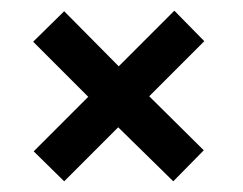

<svg xmlns="http://www.w3.org/2000/svg" viewBox="-20 -520 454 359"><path d="M43 -237 145 -339 42 -442 100 -499 202 -396 306 -500 362 -443 259 -340 361 -239 304 -181 201 -282 100 -181Z"/></svg>

Font: Lobster
Style: Regular
Weight: 400
Designer: Impallari Type
Foundry: Impallari Type
Version: Version 2.100